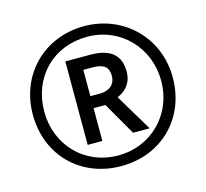

<svg xmlns="http://www.w3.org/2000/svg" viewBox="-105 -844 1043 973"><g transform="rotate(-15 416.0 -357.0)"><path d="M416 10C629 10 783 -144 783 -357C783 -570 619 -724 416 -724C204 -724 49 -567 49 -357C49 -144 203 10 416 10ZM416 -46C237 -46 109 -183 109 -357C109 -538 238 -668 416 -668C593 -668 722 -528 722 -357C722 -176 585 -46 416 -46ZM278 -138H355V-310H417L516 -138H603L487 -332C527 -348 565 -383 565 -446C565 -532 516 -576 407 -576H278ZM405 -373H355V-511H404C462 -511 487 -491 487 -444C487 -402 457 -373 405 -373Z"/></g></svg>

Font: Noto Sans Arabic UI Md
Style: Regular
Weight: 500
Designer: Monotype Design Team, Nadine Chahine and Nizar Qandah
Foundry: Monotype Imaging Inc.
Version: Version 2.010